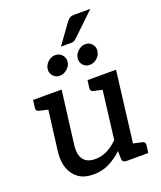

<svg xmlns="http://www.w3.org/2000/svg" viewBox="-160 -985 916 1094"><g transform="rotate(-20 297.5 -438.5)"><path d="M217 8Q161 8 126.5 -17Q92 -42 77 -85Q62 -128 69 -185L110 -509H210L169 -185Q163 -130 184.5 -100.5Q206 -71 257 -71Q294 -71 328 -88Q362 -105 393 -136L439 -509H540L477 0H417Q395 0 393 -20L392 -70Q355 -35 312 -13.5Q269 8 217 8ZM449 0 470 -85 538 -70Q549 -68 553 -62Q557 -56 556 -46L550 0ZM138 -509 116 -424 48 -439Q38 -441 34 -447Q30 -453 31 -463L37 -509ZM468 -509 446 -424 378 -439Q368 -441 364 -447Q360 -453 361 -463L367 -509ZM296 -645Q293 -622 272.5 -604Q252 -586 227 -586Q204 -586 188 -604Q172 -622 175 -645Q178 -670 198 -688Q218 -706 242 -706Q267 -706 283 -688Q299 -670 296 -645ZM477 -646Q474 -621 454 -603.5Q434 -586 409 -586Q385 -586 369.5 -603.5Q354 -621 357 -646Q360 -670 380.5 -688Q401 -706 424 -706Q449 -706 464.5 -688Q480 -670 477 -646ZM424 -885H521L386 -756Q377 -747 370 -743.5Q363 -740 350 -740H290L378 -862Q387 -873 396.5 -879Q406 -885 424 -885Z"/></g></svg>

Font: Aleo Medium
Style: Italic
Weight: 500
Italic angle: -7°
Designer: Alessio Laiso
Foundry: Alessio Laiso
Version: Version 2.001;gftools[0.9.29]